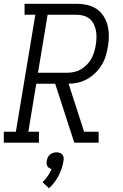

<svg xmlns="http://www.w3.org/2000/svg" viewBox="-33 -755 653 1016"><path d="M-13 0V-58H51L154 -677H97V-735H372Q400 -735 427.5 -729Q455 -723 477.5 -708Q500 -693 514.5 -670.5Q529 -648 536 -621.5Q543 -595 543 -566Q543 -537 538 -509Q534 -484 526.5 -459Q519 -434 505 -411Q491 -388 471.5 -369Q452 -350 429 -337Q406 -324 380.5 -318Q355 -312 330 -312L412 -58H489V0H360L259 -312H159L117 -58H173V0ZM168 -370H321Q340 -370 359 -374Q378 -378 395 -388Q412 -398 426.5 -412.5Q441 -427 450.5 -444.5Q460 -462 465.5 -480.5Q471 -499 474 -518Q477 -537 477.5 -556.5Q478 -576 474.5 -594Q471 -612 463 -628Q455 -644 441 -655.5Q427 -667 409 -672Q391 -677 372 -677H219ZM226 241 192 209Q208 194 220 176.5Q232 159 240 139Q233 138 227 134Q221 130 217.5 124Q214 118 213.5 110.5Q213 103 214 96Q216 87 220 78Q224 69 231.5 63Q239 57 248 54Q257 51 266 51Q275 51 283.5 54Q292 57 297 63Q302 69 303.5 78Q305 87 303 96Q297 136 277.5 174Q258 212 226 241Z"/></svg>

Font: Iosevka Slab Light Extended
Style: Italic
Weight: 300
Width: 7
Italic angle: -9°
Monospace: yes
Designer: Belleve Invis
Foundry: Belleve Invis
Version: Version 11.1.0; ttfautohint (v1.8.3)